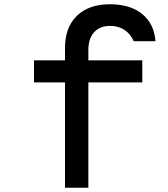

<svg xmlns="http://www.w3.org/2000/svg" viewBox="-20 -884 790 904"><path d="M286 0V-496H140V-600H286V-658Q286 -755 342 -809.5Q398 -864 498 -864Q593 -864 649.5 -818Q706 -772 712 -690H610Q593 -726 565 -744Q537 -762 498 -762Q450 -762 423 -732Q396 -702 396 -648V-600H650V-496H396V0Z"/></svg>

Font: Martian Mono Custom sWd Rg
Style: Regular
Weight: 400
Width: 6
Monospace: yes
Designer: Alex Havermale
Foundry: Evil Martians
Version: Version 1.000